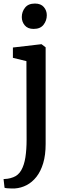

<svg xmlns="http://www.w3.org/2000/svg" viewBox="-30 -816 376 1079"><path d="M54 243Q46.5 243.5 34 243.2Q21.5 243 10.2 242Q-1 241 -4.5 239L-10 190.5Q-2.5 190.5 12.5 188.5Q27.5 186.5 44.5 180Q73 169.5 89.5 140.5Q106 111.5 112.8 67.8Q119.5 24 119.5 -31L118.5 -472.5L42.5 -491V-549L201.5 -567.5H203.5L226.5 -550V-7Q226.5 55 212.8 101Q199 147 174.8 177.8Q150.5 208.5 119.5 224.5Q88.5 240.5 54 243ZM158.5 -653.5Q126 -653.5 109.2 -673.5Q92.5 -693.5 92.5 -720Q92.5 -750 110.8 -773Q129 -796 166 -796H167Q199.5 -796 216.2 -776.5Q233 -757 233 -730.5Q233 -700.5 214.8 -677Q196.5 -653.5 159.5 -653.5Z"/></svg>

Font: Merriweather Medium
Style: Regular
Weight: 500
Version: Version 2.100